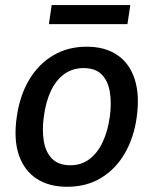

<svg xmlns="http://www.w3.org/2000/svg" viewBox="-20 -706 588 736"><path d="M237 10Q167.5 10 120 -21.2Q72.5 -52.5 52.2 -112Q32 -171.5 44 -256Q55 -337.5 90.8 -398.5Q126.5 -459.5 183 -493.2Q239.5 -527 312.5 -527Q382.5 -527 429.5 -495.2Q476.5 -463.5 496.2 -402.8Q516 -342 504 -256Q493 -177.5 458 -117.5Q423 -57.5 367.2 -23.8Q311.5 10 237 10ZM250 -72.5Q291.5 -72.5 322.5 -95.8Q353.5 -119 373.5 -161.2Q393.5 -203.5 401 -259Q408 -310.5 401.2 -352.8Q394.5 -395 370.2 -420Q346 -445 300.5 -445Q258 -445 226.5 -422.2Q195 -399.5 175.2 -357.8Q155.5 -316 148 -259Q141 -208.5 147.8 -166Q154.5 -123.5 179.2 -98Q204 -72.5 250 -72.5ZM167.5 -613.5 178 -686.5H479.5L468.5 -613.5Z"/></svg>

Font: Public Sans Thin Medium
Style: Italic
Weight: 500
Italic angle: -8°
Version: Version 2.001